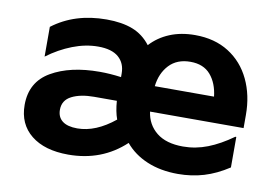

<svg xmlns="http://www.w3.org/2000/svg" viewBox="-63 -636 1081 750"><g transform="rotate(10 477.0 -261.0)"><path d="M472 -74Q380 12 247 12Q153 12 99.5 -31Q46 -74 46 -150Q46 -241 121 -284.5Q196 -328 313 -328Q354 -328 398 -322V-336Q398 -377 371 -400.5Q344 -424 290 -424Q240 -424 188.5 -404Q137 -384 90 -349V-467Q178 -534 304 -534Q365 -534 407.5 -517.5Q450 -501 479 -463Q510 -497 554.5 -515.5Q599 -534 655 -534Q733 -534 789 -498.5Q845 -463 874.5 -401Q904 -339 904 -261V-209H533Q540 -158 578 -127.5Q616 -97 683 -97Q733 -97 780.5 -115.5Q828 -134 878 -170H882V-49Q833 -17 784.5 -2.5Q736 12 682 12Q613 12 559.5 -10.5Q506 -33 472 -74ZM534 -310H769Q763 -363 735 -395.5Q707 -428 655 -428Q602 -428 571 -395Q540 -362 534 -310ZM412 -156Q401 -186 398 -228H308Q254 -228 219.5 -210.5Q185 -193 185 -155Q185 -126 205 -110.5Q225 -95 264 -95Q337 -95 412 -156Z"/></g></svg>

Font: AmikoBold
Style: Bold
Weight: 700
Designer: Pablo Impallari, Rodrigo Fuenzalida, Andres Torresi
Foundry: Impallari Type
Version: Version 1.000; ttfautohint (v1.3)